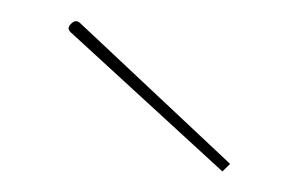

<svg xmlns="http://www.w3.org/2000/svg" viewBox="-20 -778 280 185"><path d="M201.7 -620.1 194.3 -612.8 47.9 -747.1Q43.9 -751 48.8 -755.4Q53.2 -759.8 57.6 -755.4Z"/></svg>

Font: ZnikomitNo25
Style: Regular
Weight: 100
Designer: gluk
Foundry: gluk
Version: Version 0.56